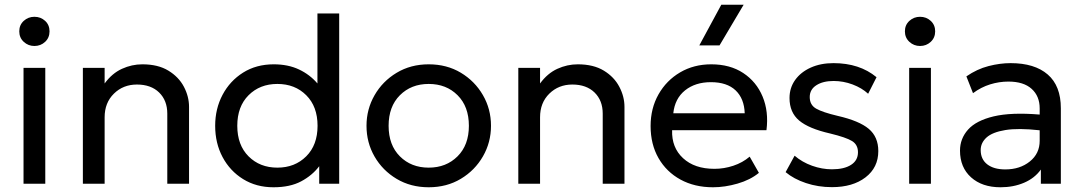

<svg xmlns="http://www.w3.org/2000/svg" viewBox="-20 -777 4579 812"><path d="M79.5 0V-490H171.5V0ZM125.5 -582.5Q99.5 -582.5 80.5 -600Q61.5 -617.5 61.5 -644.5Q61.5 -671.5 80.5 -688.8Q99.5 -706 125.5 -706Q152 -706 170.8 -688.8Q189.5 -671.5 189.5 -644.5Q189.5 -617.5 170.8 -600Q152 -582.5 125.5 -582.5Z M330.5 0V-490H422.5V-424Q454 -467 495.8 -486Q537.5 -505 582 -505Q648.5 -505 692.2 -478.2Q736 -451.5 757.8 -410Q779.5 -368.5 779.5 -325V0H687.5V-296.5Q687.5 -352 653 -385.8Q618.5 -419.5 559 -419.5Q501 -419.5 461.8 -381Q422.5 -342.5 422.5 -281V0Z M1136.5 15Q1064 15 1008.2 -19.5Q952.5 -54 921.2 -112.8Q890 -171.5 890 -245Q890 -317 921.2 -376Q952.5 -435 1008.2 -470Q1064 -505 1137.5 -505Q1198.5 -505 1244.5 -483.2Q1290.5 -461.5 1322.5 -424V-720H1414.5V0H1330V-74Q1300.5 -35 1253.5 -10Q1206.5 15 1136.5 15ZM1153 -68Q1227 -68 1275 -115.8Q1323 -163.5 1323 -245Q1323 -326.5 1275.2 -374.2Q1227.5 -422 1153 -422Q1079 -422 1031.2 -374.2Q983.5 -326.5 983.5 -245Q983.5 -163.5 1031.2 -115.8Q1079 -68 1153 -68Z M1793 15Q1717 15 1657.5 -20.5Q1598 -56 1564 -115Q1530 -174 1530 -245Q1530 -315 1564 -374.2Q1598 -433.5 1657.5 -469.2Q1717 -505 1793 -505Q1869.5 -505 1928.8 -469.5Q1988 -434 2022.2 -375Q2056.5 -316 2056.5 -245Q2056.5 -175 2022.5 -115.8Q1988.5 -56.5 1929 -20.8Q1869.5 15 1793 15ZM1793 -68Q1867 -68 1915 -115.8Q1963 -163.5 1963 -245Q1963 -326.5 1915.2 -374.2Q1867.5 -422 1793 -422Q1719 -422 1671.2 -374.2Q1623.5 -326.5 1623.5 -245Q1623.5 -163.5 1671.2 -115.8Q1719 -68 1793 -68Z M2172 0V-490H2264V-424Q2295.5 -467 2337.2 -486Q2379 -505 2423.5 -505Q2490 -505 2533.8 -478.2Q2577.5 -451.5 2599.2 -410Q2621 -368.5 2621 -325V0H2529V-296.5Q2529 -352 2494.5 -385.8Q2460 -419.5 2400.5 -419.5Q2342.5 -419.5 2303.2 -381Q2264 -342.5 2264 -281V0Z M2995.5 15Q2917.5 15 2858 -17.5Q2798.5 -50 2765 -108.2Q2731.5 -166.5 2731.5 -244Q2731.5 -319 2765 -378Q2798.5 -437 2856.5 -471Q2914.5 -505 2988 -505Q3067.5 -505 3123.2 -468.2Q3179 -431.5 3205.2 -368.5Q3231.5 -305.5 3221.5 -226.5H2822.5Q2820 -153 2868.8 -108Q2917.5 -63 3001.5 -63Q3042 -63 3081.2 -76Q3120.5 -89 3150.5 -114.5L3189.5 -46Q3153 -16 3099.2 -0.5Q3045.5 15 2995.5 15ZM2827.5 -298H3129.5Q3127.5 -360 3091 -394.8Q3054.5 -429.5 2986.5 -429.5Q2920.5 -429.5 2877.2 -394.8Q2834 -360 2827.5 -298ZM2937.5 -585 3030.5 -757H3125L3023 -585Z M3498.5 14.5Q3440 14.5 3388.5 -2.8Q3337 -20 3302.5 -49L3340.5 -118.5Q3372.5 -91 3414.5 -76Q3456.5 -61 3498.5 -61Q3550 -61 3579.2 -79.8Q3608.5 -98.5 3608.5 -133Q3608.5 -165 3583.5 -180.5Q3558.5 -196 3490.5 -212.5Q3400.5 -233 3359.8 -267.2Q3319 -301.5 3319 -362.5Q3319 -405.5 3342.8 -438.8Q3366.5 -472 3408.5 -491Q3450.5 -510 3505 -510Q3615 -510 3687 -450.5L3651.5 -380.5Q3625 -405 3585.8 -419.8Q3546.5 -434.5 3505.5 -434.5Q3460.5 -434.5 3432.5 -416.5Q3404.5 -398.5 3404.5 -366.5Q3404.5 -333 3431.8 -317.5Q3459 -302 3522.5 -287Q3614 -266 3654.2 -232Q3694.5 -198 3694.5 -138Q3694.5 -68.5 3640.5 -27Q3586.5 14.5 3498.5 14.5Z M3825 0V-490H3917V0ZM3871 -582.5Q3845 -582.5 3826 -600Q3807 -617.5 3807 -644.5Q3807 -671.5 3826 -688.8Q3845 -706 3871 -706Q3897.5 -706 3916.2 -688.8Q3935 -671.5 3935 -644.5Q3935 -617.5 3916.2 -600Q3897.5 -582.5 3871 -582.5Z M4211.5 15Q4133.5 15 4086.8 -27Q4040 -69 4040 -140Q4040 -190.5 4074 -228.8Q4108 -267 4182.2 -284.8Q4256.5 -302.5 4377 -292.5V-318.5Q4377 -370.5 4343 -401.2Q4309 -432 4244.5 -432Q4205.5 -432 4167.5 -420.2Q4129.5 -408.5 4095 -383L4067 -454Q4112 -485 4160.5 -497.5Q4209 -510 4254 -510Q4355.5 -510 4411 -462Q4466.5 -414 4466.5 -319V0H4382V-60Q4356 -23.5 4311 -4.2Q4266 15 4211.5 15ZM4127.5 -142.5Q4127.5 -103.5 4155.2 -82Q4183 -60.5 4231.5 -60.5Q4293.5 -60.5 4335.2 -94Q4377 -127.5 4377 -181.5V-226Q4286.5 -236 4231.8 -227Q4177 -218 4152.2 -195.5Q4127.5 -173 4127.5 -142.5Z"/></svg>

Font: Geologica Light
Style: Regular
Weight: 300
Designer: Sindre Bremnes, Frode Helland
Foundry: Monokrom Skriftforlag AS
Version: Version 1.010; ttfautohint (v1.8.4.7-5d5b);gftools[0.9.28]